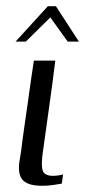

<svg xmlns="http://www.w3.org/2000/svg" viewBox="-20 -594 281 618"><path d="M158 -399Q149 -325 138.5 -252Q128 -179 118 -105Q112 -65 117 -46.5Q122 -28 151 -28Q157 -28 168.5 -29.5Q180 -31 183 -33L179 -3Q173 -2 154 1Q135 4 118 4Q89 4 73 -2Q57 -8 50 -18.5Q43 -29 41.5 -43.5Q40 -58 42.5 -74Q45 -90 48 -108Q52 -142 57.5 -180Q63 -218 68.5 -256.5Q74 -295 79 -331.5Q84 -368 89 -399Q106 -399 123.5 -399Q141 -399 158 -399ZM30 -460 134 -574H160L234 -460H198L142 -538L63 -460Z"/></svg>

Font: Genos
Style: Italic
Weight: 400
Italic angle: -8°
Version: Version 1.010